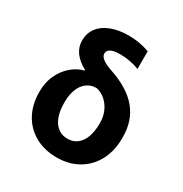

<svg xmlns="http://www.w3.org/2000/svg" viewBox="-173 -872 970 1015"><g transform="rotate(30 312.0 -364.5)"><path d="M322.6 -739.3Q355.9 -739.3 385.8 -734.2Q415.6 -729.2 449.9 -717.6V-609Q427.3 -618.7 396.2 -624.8Q365 -631 333.4 -631Q295.5 -631 276.4 -621.3Q257.2 -611.6 257.2 -592.3Q257.2 -582.5 264.4 -572.8Q271.5 -563.1 288.1 -553.2Q304.7 -543.3 333.1 -533.6Q450.5 -494.2 506.7 -426.4Q563 -358.6 563 -259.3V-249.9Q563 -174.8 532.2 -115.7Q501.3 -56.6 444.6 -23.4Q388 9.8 313.2 9.8Q237.5 9.8 180.3 -22.4Q123.1 -54.6 92.2 -111.9Q61.3 -169.2 61.3 -242.2V-251Q61.3 -302.3 81.2 -346.6Q101.1 -390.8 136.2 -421.5Q171.3 -452.2 213.8 -463L212.7 -465.9Q167.8 -490 144.4 -521.8Q121 -553.6 121 -594.1Q121 -637.9 145.5 -670.9Q169.9 -703.8 215.7 -721.6Q261.4 -739.3 322.6 -739.3ZM313.2 -104.4Q348.2 -104.4 372.4 -124Q396.7 -143.6 408.9 -178.1Q421 -212.7 421 -257.7V-265.8Q421 -299.9 407.5 -331.7Q393.9 -363.4 368.9 -385.5Q344 -407.6 313.2 -413.8Q279.2 -413.8 254.2 -394.8Q229.2 -375.8 216.5 -342.1Q203.8 -308.4 203.8 -265.8V-257.7Q203.8 -213.3 216.2 -178.4Q228.6 -143.6 253.4 -124Q278.1 -104.4 313.2 -104.4Z"/></g></svg>

Font: Pretendard Std Variable
Style: Regular
Weight: 400
Designer: Base glyphs from Inter by Rasmus Andersson; Hangeul glyphs from Noto Sans CJK(Source Han Sans) by Jang Soo-young and Kan
Foundry: Kil Hyung-jin
Version: Version 1.309;Glyphs 3.2 (3225)